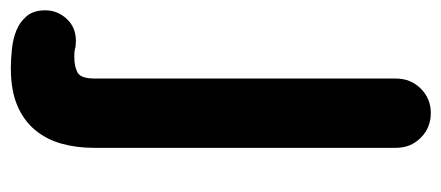

<svg xmlns="http://www.w3.org/2000/svg" viewBox="-322 -318 834 363"><g transform="rotate(90 95.5 -137.0)"><path d="M-66 195Q-66 172 -50 154.5Q-34 137 -8 137Q2 137 8 139Q11 140 22 140Q40 140 51.5 134Q63 128 63 101V-468Q63 -496 82 -515Q101 -534 128 -534Q156 -534 175 -515Q194 -496 194 -468V103Q194 136 186 164.5Q178 193 160 214.5Q142 236 113.5 248Q85 260 43 260Q27 260 7.5 258Q-12 256 -28 249.5Q-44 243 -55 230Q-66 217 -66 195Z"/></g></svg>

Font: Varela Round Precious
Style: Bold
Weight: 700
Version: Version 1.000